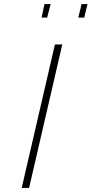

<svg xmlns="http://www.w3.org/2000/svg" viewBox="-20 -917 447 937"><path d="M197 -897H227L210 -831H183ZM378 -897H407L391 -831H362ZM248 -700H284L122 0H86Z"/></svg>

Font: Cairo ExtraLight
Style: Italic
Weight: 275
Italic angle: -13°
Designer: Mohamed Gaber, Accademia di Belle Arti di Urbino and others
Foundry: Kief Type Foundry, Accademia di Belle Arti di Urbino and others
Version: Version 3.011